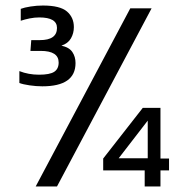

<svg xmlns="http://www.w3.org/2000/svg" viewBox="-20 -674 681 694"><path d="M133 -362Q111 -362 87 -365.5Q63 -369 50 -374V-417Q83 -404 121 -404Q160 -404 176 -414.5Q192 -425 192 -448Q192 -490 127 -490H90L93 -529H124Q186 -529 186 -573Q186 -611 122 -611Q105 -611 87.5 -607.5Q70 -604 55 -599V-642Q68 -647 90.5 -650.5Q113 -654 135 -654Q197 -654 222 -632.5Q247 -611 247 -576Q247 -554 236.5 -535.5Q226 -517 202 -509Q230 -503 241.5 -486Q253 -469 253 -446Q253 -362 133 -362ZM109 0 451 -644H528L186 0ZM503 0V-58H353V-101L496 -284H560V-101H591V-58H560V0ZM409 -102H514V-238Z"/></svg>

Font: Kanit Light
Style: Regular
Weight: 300
Designer: Katatrad Team
Foundry: CadsonDemak
Version: Version 2.000; ttfautohint (v1.8.3)